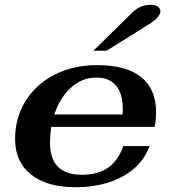

<svg xmlns="http://www.w3.org/2000/svg" viewBox="-20 -772 712 802"><path d="M189 -175Q189 -42 322 -42Q390 -42 432 -72Q474 -102 495 -162H605Q574 -79 491.5 -34.5Q409 10 296 10Q176 10 109.5 -43Q43 -96 43 -191Q43 -280 87 -350.5Q131 -421 209 -460.5Q287 -500 386 -500Q507 -500 569.5 -450Q632 -400 632 -303Q632 -275 626 -242H194Q189 -207 189 -175ZM207 -294H492Q497 -370 469 -409Q441 -448 382 -448Q323 -448 276.5 -406Q230 -364 207 -294ZM533 -720Q551 -737 569.5 -744.5Q588 -752 611 -752Q628 -752 639 -744.5Q650 -737 650 -725Q650 -700 598 -668L425 -560H370Z"/></svg>

Font: Fahkwang
Style: Bold Italic
Weight: 700
Italic angle: -10°
Designer: Suppakit Chalermlarp | Katatrad Co.,Ltd.
Foundry: Cadson Demak Co.,Ltd.
Version: Version 1.000; ttfautohint (v1.6)